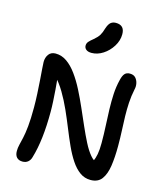

<svg xmlns="http://www.w3.org/2000/svg" viewBox="-142 -1106 1058 1227"><g transform="rotate(15 386.5 -493.0)"><path d="M123 12Q98 12 84.5 -2.5Q71 -17 71 -44Q71 -65 76 -85.5Q81 -106 88 -136.5Q95 -167 100 -216Q105 -265 105 -342Q105 -385 102.5 -431.5Q100 -478 97 -520.5Q94 -563 91.5 -594.5Q89 -626 89 -638Q89 -668 104.5 -689Q120 -710 150 -710Q190 -710 224.5 -686Q259 -662 289.5 -620Q320 -578 346.5 -526Q373 -474 397.5 -418Q422 -362 445.5 -308.5Q469 -255 492 -210Q515 -165 539 -136.5Q563 -108 589 -102L536 -76Q550 -92 560 -111Q570 -130 575.5 -159Q581 -188 581 -233Q581 -292 578 -347.5Q575 -403 573.5 -455Q572 -507 574.5 -556Q577 -605 589 -653Q596 -683 608 -696Q620 -709 641 -709Q666 -709 679 -695Q692 -681 696.5 -660.5Q701 -640 696 -620Q686 -572 683.5 -527.5Q681 -483 682 -438.5Q683 -394 685.5 -346Q688 -298 688 -242Q688 -168 679.5 -110.5Q671 -53 646.5 -20Q622 13 573 13Q533 13 501.5 -10Q470 -33 444 -72Q418 -111 395 -161.5Q372 -212 349.5 -268Q327 -324 302 -380Q277 -436 247 -486.5Q217 -537 180 -575L199 -580Q205 -528 208 -487Q211 -446 213 -410.5Q215 -375 215 -342Q215 -248 206 -171Q197 -94 179 -34Q174 -13 159.5 -0.5Q145 12 123 12ZM369 -773Q346 -773 333.5 -783Q321 -793 321 -809Q321 -824 331 -835.5Q341 -847 360 -862Q384 -882 395 -900Q406 -918 414 -947Q424 -977 437.5 -988Q451 -999 471 -999Q500 -999 514.5 -984Q529 -969 529 -939Q529 -897 505 -858.5Q481 -820 444.5 -796.5Q408 -773 369 -773Z"/></g></svg>

Font: Shantell Sans Medium
Style: Regular
Weight: 500
Designer: Stephen Nixon, Anya Danilova, Shantell Martin
Foundry: Arrow Type
Version: Version 1.011;[c5ecc13dd]